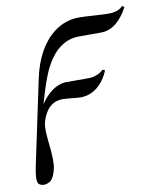

<svg xmlns="http://www.w3.org/2000/svg" viewBox="-78 -513 660 802"><g transform="rotate(-10 251.5 -111.5)"><path d="M503.4 -444.8Q460 -363.8 399.4 -357.4Q393.1 -356.9 386.7 -356.9H295.9Q194.3 -356.9 139.2 -223.1Q123 -183.6 100.1 -104Q146 -171.9 203.6 -178.2H306.6Q342.3 -179.2 368.2 -203.1L377.9 -198.2Q347.7 -127.9 291 -109.9Q275.9 -105.5 261.2 -105Q247.6 -105 221.7 -107.9Q194.8 -110.8 181.6 -110.8Q126 -110.8 100.1 -49.3Q94.7 -36.1 91.8 -22.9Q86.9 0 94.2 62.5Q103 137.2 95.7 169.9Q87.9 203.6 72.8 217.8Q58.1 227.5 44.4 228Q28.8 227.1 21.5 219.2Q10.7 205.6 22.9 147.5L99.1 -212.9Q126 -339.8 202.6 -398.9Q250 -434.6 307.6 -435.1Q329.6 -435.1 372.6 -432.1Q414.6 -429.2 436 -429.2Q477.5 -430.2 494.1 -451.2Z"/></g></svg>

Font: Linux Biolinum Capitals O
Style: Italic Samll Caps
Weight: 400
Italic angle: -12°
Designer: Philipp H. Poll
Foundry: Philipp H. Poll
Version: Version 0.6.2